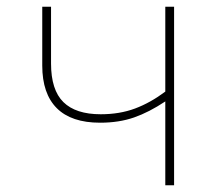

<svg xmlns="http://www.w3.org/2000/svg" viewBox="-20 -548 640 568"><path d="M469 -248Q421 -216 376.5 -200.5Q332 -185 276 -185Q191 -185 148 -228Q105 -271 105 -354V-528H131V-360Q131 -282 167.5 -246Q204 -210 278 -210Q334 -210 379.5 -227Q425 -244 469 -277V-528H495V0H469Z"/></svg>

Font: Noto Sans Mono UI Thin
Style: Regular
Weight: 250
Monospace: yes
Designer: Monotype Design team
Foundry: Monotype Imaging Inc.
Version: Version 1.000